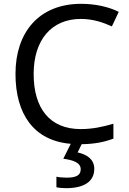

<svg xmlns="http://www.w3.org/2000/svg" viewBox="-20 -744 672 1004"><path d="M473 139C473 88 434 64 386 53L407 10C476 9 524 -1 573 -19V-97C519 -81 464 -69 402 -69C238 -69 156 -180 156 -357C156 -536 250 -645 403 -645C467 -645 521 -626 565 -606L601 -682C547 -709 477 -724 404 -724C183 -724 61 -574 61 -358C61 -147 157 -8 350 8L311 86C362 93 402 106 402 141C402 174 376 185 328 185C309 185 287 183 275 180V235C286 238 305 240 325 240C423 240 473 203 473 139Z"/></svg>

Font: Noto Sans EgyptHiero
Style: Regular
Weight: 400
Designer: Monotype Design Team
Foundry: Monotype Imaging Inc.
Version: Version 2.002